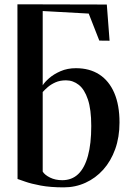

<svg xmlns="http://www.w3.org/2000/svg" viewBox="-20 -838 585 870"><path d="M269 11Q208.5 11 164.5 2.8Q120.5 -5.5 94 -15Q67.5 -24.5 59.5 -27L59 -818.5L464 -817.5L476.5 -653.5L430 -654L382 -776.5L173.5 -788V-451.5Q182 -465.5 202.8 -483.8Q223.5 -502 254.5 -515.5Q285.5 -529 324 -529Q386 -529 430 -500.5Q474 -472 497.8 -417Q521.5 -362 521.5 -283Q521.5 -216.5 502 -162.2Q482.5 -108 447.8 -69.2Q413 -30.5 367.2 -9.8Q321.5 11 269 11ZM262 -21.5Q305.5 -21.5 334.5 -49.2Q363.5 -77 378.5 -131.8Q393.5 -186.5 393.5 -267Q393.5 -342 378.2 -387.5Q363 -433 337 -453.5Q311 -474 279 -474Q252 -474 231.2 -464.8Q210.5 -455.5 196.2 -443Q182 -430.5 173.5 -421V-60.5Q182.5 -45.5 206.5 -33.5Q230.5 -21.5 262 -21.5Z"/></svg>

Font: Merriweather 120pt SemiBold
Style: Regular
Weight: 600
Version: Version 2.100